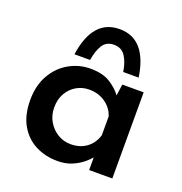

<svg xmlns="http://www.w3.org/2000/svg" viewBox="-122 -769 844 888"><g transform="rotate(20 299.5 -325.0)"><path d="M255 11Q195 11 146.5 -14Q98 -39 69.5 -88.5Q41 -138 41 -212Q41 -283 70.5 -335Q100 -387 149 -415Q198 -443 254 -443Q314 -443 350.5 -420.5Q387 -398 409 -368L417 -424H522V0H408V-62Q397 -49 376.5 -32Q356 -15 325.5 -2Q295 11 255 11ZM286 -83Q331 -83 363 -106Q395 -129 408 -171V-264Q396 -302 362 -326Q328 -350 282 -350Q248 -350 219.5 -333.5Q191 -317 174 -287Q157 -257 157 -218Q157 -179 175 -148.5Q193 -118 222 -100.5Q251 -83 286 -83ZM319 -661Q450 -661 477 -480H401Q394 -526 375 -555Q356 -584 319 -584Q281 -584 263 -555Q245 -526 238 -480H161Q187 -661 319 -661Z"/></g></svg>

Font: Reem Kufi Medium
Style: Regular
Weight: 500
Designer: Khaled Hosny
Version: Version 1.001